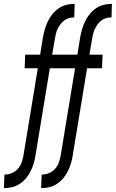

<svg xmlns="http://www.w3.org/2000/svg" viewBox="-62 -755 597 990"><path d="M-42 215 -39 145H-37Q-19 145 -1 137.5Q17 130 30 115.5Q43 101 49.5 82.5Q56 64 59 46L133 -403H65L68 -473H145L160 -566Q164 -587 170 -607Q176 -627 185.5 -646.5Q195 -666 209 -683Q223 -700 241.5 -712.5Q260 -725 280 -730Q300 -735 321 -735H323L321 -665H319Q306 -665 293 -661.5Q280 -658 268.5 -649Q257 -640 249 -629Q241 -618 235 -605.5Q229 -593 226 -580.5Q223 -568 221 -555L207 -473H275L272 -403H195L121 46Q118 67 112 87Q106 107 96.5 126.5Q87 146 73 163Q59 180 40.5 192.5Q22 205 1.5 210Q-19 215 -40 215ZM150 215 153 145H155Q173 145 191 137.5Q209 130 222 115.5Q235 101 241.5 82.5Q248 64 251 46L325 -403H257L260 -473H337L352 -566Q356 -587 362 -607Q368 -627 377.5 -646.5Q387 -666 401 -683Q415 -700 433.5 -712.5Q452 -725 472 -730Q492 -735 513 -735H515L513 -665H511Q498 -665 485 -661.5Q472 -658 460.5 -649Q449 -640 441 -629Q433 -618 427 -605.5Q421 -593 418 -580.5Q415 -568 413 -555L399 -473H467L464 -403H387L313 46Q310 67 304 87Q298 107 288.5 126.5Q279 146 265 163Q251 180 232.5 192.5Q214 205 193.5 210Q173 215 152 215Z"/></svg>

Font: Iosevka
Style: Italic
Weight: 400
Italic angle: -9°
Monospace: yes
Designer: Belleve Invis
Foundry: Belleve Invis
Version: Version 32.5.0; ttfautohint (v1.8.4)